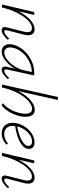

<svg xmlns="http://www.w3.org/2000/svg" viewBox="824 -1574 757 2444"><g transform="rotate(90 1202.0 -352.5)"><path d="M488 -74Q452 -35 422.5 -15.5Q393 4 366 4Q325 4 325 -35Q325 -41 329 -61L384 -280Q390 -304 390 -323Q390 -381 339 -381Q291 -381 239 -330Q187 -279 143.5 -191.5Q100 -104 76 0H38L134 -410H171L124 -210Q174 -306 234.5 -360.5Q295 -415 353 -415Q389 -415 409 -393.5Q429 -372 429 -332Q429 -308 422 -281L367 -69Q364 -57 364 -49Q364 -29 383 -29Q401 -29 421.5 -44.5Q442 -60 472 -91Z M988 -74Q952 -35 923.5 -15.5Q895 4 869 4Q828 4 828 -37Q828 -48 831 -63L854 -163Q812 -91 752.5 -43.5Q693 4 635 4Q592 4 567.5 -24.5Q543 -53 543 -98Q543 -109 547 -133Q563 -209 618 -272.5Q673 -336 749 -373Q825 -410 899 -410H941L866 -71Q864 -57 864 -53Q864 -29 885 -29Q902 -29 923 -44.5Q944 -60 973 -91ZM875 -278 897 -379H895Q830 -379 763.5 -346.5Q697 -314 649 -258Q601 -202 587 -133Q584 -117 584 -103Q584 -69 601.5 -49Q619 -29 649 -29Q693 -29 741.5 -67Q790 -105 826.5 -163.5Q863 -222 875 -278Z M1467 -299Q1467 -265 1460 -231Q1444 -159 1405 -92Q1366 -25 1318 6L1295 -14Q1338 -45 1373 -107Q1408 -169 1421 -234Q1428 -263 1428 -295Q1428 -335 1413 -359Q1398 -383 1366 -383Q1322 -383 1269 -338.5Q1216 -294 1168.5 -207Q1121 -120 1094 0H1057L1215 -711H1253L1140 -206Q1191 -307 1255 -362Q1319 -417 1378 -417Q1424 -417 1445.5 -385Q1467 -353 1467 -299Z M1876 -344Q1876 -281 1798.5 -234.5Q1721 -188 1585 -167Q1583 -147 1583 -139Q1583 -88 1610.5 -58Q1638 -28 1687 -28Q1750 -28 1806 -76L1822 -55Q1756 4 1679 4Q1616 4 1580 -33.5Q1544 -71 1544 -135Q1544 -165 1551 -193Q1565 -252 1602 -303Q1639 -354 1689.5 -384Q1740 -414 1793 -414Q1836 -414 1856 -394Q1876 -374 1876 -344ZM1781 -382Q1739 -382 1699.5 -356Q1660 -330 1631 -287Q1602 -244 1590 -196Q1590 -194 1589 -193Q1704 -214 1771 -253Q1838 -292 1838 -335Q1838 -355 1825.5 -368.5Q1813 -382 1781 -382Z M2377 -74Q2341 -35 2311.5 -15.5Q2282 4 2255 4Q2214 4 2214 -35Q2214 -41 2218 -61L2273 -280Q2279 -304 2279 -323Q2279 -381 2228 -381Q2180 -381 2128 -330Q2076 -279 2032.5 -191.5Q1989 -104 1965 0H1927L2023 -410H2060L2013 -210Q2063 -306 2123.5 -360.5Q2184 -415 2242 -415Q2278 -415 2298 -393.5Q2318 -372 2318 -332Q2318 -308 2311 -281L2256 -69Q2253 -57 2253 -49Q2253 -29 2272 -29Q2290 -29 2310.5 -44.5Q2331 -60 2361 -91Z"/></g></svg>

Font: Ysabeau Light
Style: Italic
Weight: 300
Italic angle: -12°
Designer: Christian Thalmann (Catharsis Fonts)
Version: Version 0.003